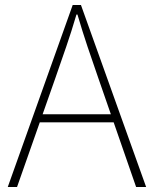

<svg xmlns="http://www.w3.org/2000/svg" viewBox="-20 -746 614 766"><path d="M11 0 270 -726H303L563 0H523L372 -435Q349 -501 329 -560.5Q309 -620 289 -688H285Q265 -620 244.5 -560.5Q224 -501 201 -435L48 0ZM123 -258V-290H447V-258Z"/></svg>

Font: Noto Sans KR Thin Thin
Style: Regular
Weight: 250
Version: Version 2.004-H2;hotconv 1.0.118;makeotfexe 2.5.65603